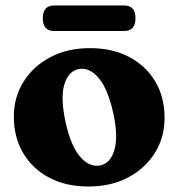

<svg xmlns="http://www.w3.org/2000/svg" viewBox="-20 -667 651 700"><path d="M308.5 -491.5Q390 -491.5 451 -459.2Q512 -427 546 -370Q580 -313 580 -237.5Q580 -166.5 544.8 -109.8Q509.5 -53 447 -20Q384.5 13 302 13Q220.5 13 159.5 -19.2Q98.5 -51.5 64.5 -108.8Q30.5 -166 30.5 -242Q30.5 -312.5 65.8 -369Q101 -425.5 163.5 -458.5Q226 -491.5 308.5 -491.5ZM346 -64Q383 -71.5 397.2 -121Q411.5 -170.5 392.5 -256.5Q373 -344 339 -383.5Q305 -423 266 -415Q229 -407 214.5 -358.8Q200 -310.5 219 -222Q238 -135 272.2 -95.5Q306.5 -56 346 -64ZM136 -600.5Q136 -647 177.5 -647H432.5Q474 -647 474 -600.5Q474 -554 432.5 -554H177.5Q136 -554 136 -600.5Z"/></svg>

Font: Fraunces 9pt S050
Style: Bold
Weight: 700
Version: Version 1.000; ttfautohint (v1.8.3)